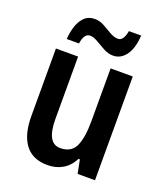

<svg xmlns="http://www.w3.org/2000/svg" viewBox="-139 -840 810 944"><g transform="rotate(20 266.0 -368.0)"><path d="M466 -543V0H375L361 -71H354Q333 -30 298.5 -10Q264 10 220 10Q142 10 103 -41.5Q64 -93 64 -189V-543H180V-217Q180 -90 250 -90Q308 -90 329 -135Q350 -180 350 -267V-543ZM98 -605Q100 -641 110.5 -673Q121 -705 141.5 -725Q162 -745 195 -745Q221 -745 245 -731.5Q269 -718 291 -705Q313 -692 334 -692Q362 -692 372 -746H436Q432 -678 405.5 -642Q379 -606 339 -606Q314 -606 289 -619.5Q264 -633 241.5 -646.5Q219 -660 201 -660Q170 -660 162 -605Z"/></g></svg>

Font: Noto Sans Condensed SemiBold
Style: Regular
Weight: 600
Width: 3
Designer: Monotype Design Team
Foundry: Monotype Imaging Inc.
Version: Version 2.013; ttfautohint (v1.8.4.7-5d5b)